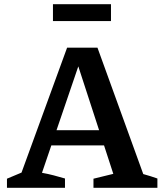

<svg xmlns="http://www.w3.org/2000/svg" viewBox="-20 -890 766 910"><path d="M659 -65Q676 -60 693 -55Q710 -50 726 -44V0H423V-43L517 -66L336 -622H367L179 -71Q207 -66 234 -59Q261 -52 288 -44V0H13V-43L82 -72L298 -664H442ZM184 -201V-273H548V-201ZM231 -790V-870H506V-790Z"/></svg>

Font: Piazzolla Thin
Style: Bold
Weight: 700
Version: Version 2.005